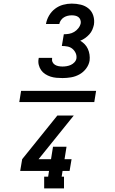

<svg xmlns="http://www.w3.org/2000/svg" viewBox="-20 -875 640 1065"><path d="M327 -442Q310 -442 293 -443.5Q276 -445 260.5 -450Q245 -455 231 -464Q217 -473 208 -486Q199 -499 195 -515Q191 -531 194 -548Q194 -550 194.5 -551Q195 -552 195 -554H269Q269 -553 269 -552.5Q269 -552 269 -551Q267 -540 271.5 -530.5Q276 -521 285 -515.5Q294 -510 305 -508Q316 -506 327 -506Q338 -506 350 -508Q362 -510 373 -515Q384 -520 393 -529.5Q402 -539 404 -551Q406 -567 399.5 -581Q393 -595 381.5 -604.5Q370 -614 354.5 -617Q339 -620 323 -620L334 -685Q348 -685 363 -687.5Q378 -690 391.5 -698Q405 -706 415 -719Q425 -732 428 -747Q429 -757 425.5 -766Q422 -775 414.5 -780.5Q407 -786 397.5 -788Q388 -790 378 -790Q367 -790 356 -787.5Q345 -785 335 -779Q325 -773 318 -763Q311 -753 309 -742H235Q239 -766 252 -788.5Q265 -811 285.5 -826.5Q306 -842 330 -848.5Q354 -855 378 -855Q404 -855 428.5 -849Q453 -843 471.5 -827.5Q490 -812 497.5 -788Q505 -764 501 -738Q498 -724 492 -710Q486 -696 475.5 -684.5Q465 -673 452.5 -664Q440 -655 425 -649Q439 -641 450 -629.5Q461 -618 467.5 -603.5Q474 -589 476.5 -572.5Q479 -556 477 -539Q473 -515 457.5 -494.5Q442 -474 420 -462Q398 -450 374 -446Q350 -442 327 -442ZM335 170H225V105H247L252 73H92L103 8L298 -234H389L194 8H263L274 -61H349L338 8H377L366 73H327L322 105H335ZM503 -309H87L97 -371H513Z"/></svg>

Font: Iosevka Curly Slab MdEx
Style: Italic
Weight: 500
Width: 7
Italic angle: -9°
Monospace: yes
Designer: Belleve Invis
Foundry: Belleve Invis
Version: Version 11.0.0; ttfautohint (v1.8.3)